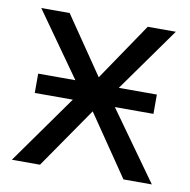

<svg xmlns="http://www.w3.org/2000/svg" viewBox="-66 -601 660 666"><g transform="rotate(10 264.5 -268.0)"><path d="M56 -310H187L27 -536H127L265 -334L402 -536H501L340 -310H474V-242H338L511 0H411L265 -214L117 0H18L190 -242H56Z"/></g></svg>

Font: Noto IKEA Latin
Style: Regular
Weight: 400
Designer: Monotype Design Team
Foundry: Monotype Imaging Inc.
Version: Version 1.0